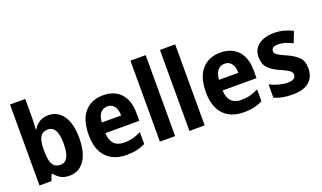

<svg xmlns="http://www.w3.org/2000/svg" viewBox="-76 -1222 2838 1693"><g transform="rotate(-20 1342.5 -375.0)"><path d="M210 -578Q210 -553 208.5 -526.5Q207 -500 205 -476H210Q232 -512 266.5 -534Q301 -556 352 -556Q437 -556 488.5 -483.5Q540 -411 540 -274Q540 -137 488 -63.5Q436 10 349 10Q297 10 265.5 -9Q234 -28 210 -59H202L179 0H67V-760H210ZM305 -439Q253 -439 231.5 -401Q210 -363 210 -288V-267Q210 -186 231.5 -147Q253 -108 307 -108Q394 -108 394 -276Q394 -439 305 -439Z M864 -556Q970 -556 1029.5 -491Q1089 -426 1089 -308V-235H771Q773 -170 805 -135Q837 -100 898 -100Q944 -100 981.5 -109.5Q1019 -119 1060 -140V-28Q1022 -9 980.5 0.5Q939 10 882 10Q763 10 695 -61Q627 -132 627 -270Q627 -411 690.5 -483.5Q754 -556 864 -556ZM867 -451Q827 -451 802 -422Q777 -393 773 -334H955Q955 -386 932.5 -418.5Q910 -451 867 -451Z M1340 0H1197V-760H1340Z M1617 0H1474V-760H1617Z M1964 -556Q2070 -556 2129.5 -491Q2189 -426 2189 -308V-235H1871Q1873 -170 1905 -135Q1937 -100 1998 -100Q2044 -100 2081.5 -109.5Q2119 -119 2160 -140V-28Q2122 -9 2080.5 0.5Q2039 10 1982 10Q1863 10 1795 -61Q1727 -132 1727 -270Q1727 -411 1790.5 -483.5Q1854 -556 1964 -556ZM1967 -451Q1927 -451 1902 -422Q1877 -393 1873 -334H2055Q2055 -386 2032.5 -418.5Q2010 -451 1967 -451Z M2649 -161Q2649 -81 2597 -35.5Q2545 10 2441 10Q2390 10 2349 2.5Q2308 -5 2270 -22V-147Q2308 -127 2353 -115Q2398 -103 2434 -103Q2511 -103 2511 -151Q2511 -166 2502 -177.5Q2493 -189 2469.5 -202.5Q2446 -216 2402 -235Q2338 -263 2303.5 -300Q2269 -337 2269 -402Q2269 -476 2323.5 -516.5Q2378 -557 2469 -557Q2516 -557 2558 -546Q2600 -535 2642 -514L2602 -412Q2569 -429 2534 -439.5Q2499 -450 2470 -450Q2406 -450 2406 -409Q2406 -395 2415 -384.5Q2424 -374 2447 -361.5Q2470 -349 2513 -330Q2578 -301 2613.5 -264.5Q2649 -228 2649 -161Z"/></g></svg>

Font: Noto Sans Lao UI SemCond
Style: Bold
Weight: 700
Width: 4
Designer: Monotype Design Team
Foundry: Monotype Imaging Inc.
Version: Version 2.000; ttfautohint (v1.8.4.7-5d5b)